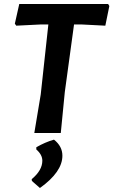

<svg xmlns="http://www.w3.org/2000/svg" viewBox="-20 -663 565 957"><path d="M519 -643 525 -633 505 -535 388 -541H349L303 -204L283 0H151L183 -192L221 -541H182L61 -535L54 -545L76 -643ZM249 33Q291 66 291 113Q291 194 179 274L139 239L138 230Q191 186 191 138Q191 108 161 82V71Q204 46 249 33Z"/></svg>

Font: Alegreya Sans
Style: Bold Italic
Weight: 700
Italic angle: -7°
Designer: Juan Pablo del Peral
Foundry: Huerta Tipografica
Version: Version 2.007